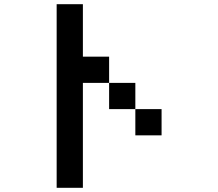

<svg xmlns="http://www.w3.org/2000/svg" viewBox="-20 -895 1040 915"><path d="M250 0V-875H375V-625H500V-500H375V0ZM500 -500H625V-375H500ZM625 -250V-375H750V-250Z"/></svg>

Font: Galmuri7 Regular
Style: Regular
Weight: 400
Designer: Lee Minseo (quiple)
Version: Version 2.399;hotconv 1.1.1;makeotfexe 2.6.0 DEVELOPMENT